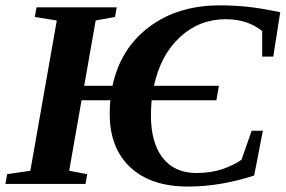

<svg xmlns="http://www.w3.org/2000/svg" viewBox="-28 -682 1059 712"><path d="M669.4 9.8Q531.7 9.8 455.3 -61.5Q378.9 -132.8 378.9 -259.3Q378.9 -289.1 381.3 -310.1H274.4L228.5 -48.8L295.4 -36.1L289.1 0H-7.8L-1.5 -36.1L84.5 -48.8L182.6 -606L101.1 -619.1L107.4 -654.8H404.8L398.4 -619.1L326.7 -606L284.2 -363.8H389.2Q418.5 -502 524.9 -582Q631.3 -662.1 787.6 -662.1Q836.9 -662.1 886.5 -657.2Q936 -652.3 1011.2 -636.7L985.4 -472.2H944.3V-566.9Q889.2 -610.8 809.6 -610.8Q710.9 -610.8 639.2 -544.2Q567.4 -477.5 543 -363.8H783.7L774.4 -310.1H534.2Q531.7 -275.9 531.7 -254.9Q531.7 -152.3 575.4 -96.4Q619.1 -40.5 700.7 -40.5Q755.4 -40.5 798.1 -55.4Q840.8 -70.3 867.7 -89.8L905.3 -197.3H946.8L914.6 -31.2Q789.1 9.8 669.4 9.8Z"/></svg>

Font: Tinos
Style: Bold Italic
Weight: 700
Italic angle: -16.333°
Designer: Steve Matteson
Foundry: Monotype Imaging Inc.
Version: Version 1.23